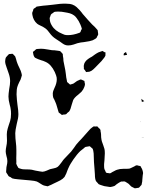

<svg xmlns="http://www.w3.org/2000/svg" viewBox="-20 -970 850 1044"><path d="M160 -682 159 -688 166 -693Q174 -701 176 -702Q179 -704 187 -704Q192 -705 203 -705Q217 -705 239 -701Q247 -699 263 -697Q268 -697 276.5 -696.5Q285 -696 296 -694Q298 -693 301.5 -693Q305 -693 307 -692Q307 -692 313 -686L321 -677Q322 -675 322 -666Q325 -653 325 -639Q329 -615 332 -604Q333 -598 335 -589Q337 -580 338 -568Q340 -546 343 -535L345 -524L352 -518Q354 -517 356.5 -514Q359 -511 361 -510Q363 -510 366 -511.5Q369 -513 372 -513L380 -516Q384 -518 389 -522.5Q394 -527 398 -529Q401 -531 404 -532Q407 -533 409 -534Q411 -535 414 -536.5Q417 -538 419 -538Q422 -538 434 -532Q435 -531 436.5 -531Q438 -531 439 -530Q440 -528 440 -522Q442 -516 442 -511Q442 -507 440.5 -503Q439 -499 438 -496Q434 -484 423 -471Q420 -468 405 -455Q385 -440 378 -426Q375 -419 370 -401Q364 -375 356 -364L345 -355Q343 -351 339 -349Q335 -347 325 -347L317 -345Q314 -346 308 -352Q307 -353 303.5 -355Q300 -357 299 -359L296 -369L288 -396Q286 -404 281.5 -414Q277 -424 275 -429Q274 -431 272 -434Q270 -437 269 -441Q267 -448 267 -464Q268 -474 274 -486.5Q280 -499 282 -505Q291 -529 288 -549Q287 -557 278 -578Q258 -620 229 -633Q221 -637 215 -639Q209 -641 205 -642Q184 -649 177 -653Q175 -654 172 -655.5Q169 -657 168 -659Q165 -662 162 -671ZM436 -604Q436 -606 435.5 -609Q435 -612 436 -616Q438 -628 445 -636Q450 -643 460 -650Q470 -657 480 -662Q485 -666 496.5 -674Q508 -682 517 -686L532 -691L537 -693Q539 -692 549 -686Q552 -686 554 -684Q555 -682 553 -678Q553 -677 553.5 -672.5Q554 -668 552 -665L548 -658L532 -638Q526 -631 497 -602Q495 -600 486.5 -592Q478 -584 466 -580Q462 -579 455 -579L449 -578Q447 -579 442 -588Q437 -593 436 -595ZM654 -680 663 -686 665 -687Q666 -687 665.5 -686Q665 -685 666 -685L670 -674L671 -672Q670 -671 668.5 -671Q667 -671 666 -671L655 -669Q655 -669 654 -669Q653 -669 653 -669Q652 -670 652.5 -674.5Q653 -679 654 -680ZM754 -47Q755 -43 756.5 -38Q758 -33 758 -29Q758 -24 756 -16L754 6Q754 18 751 28Q751 32 749 36Q749 36 745 40Q743 42 740 46Q737 50 734 51Q731 52 727.5 52Q724 52 721 53L713 54L705 50L695 45Q692 43 687.5 38Q683 33 680 30L671 24Q663 19 661 18Q658 16 653 16.5Q648 17 647 17H639L631 21Q628 23 623.5 25.5Q619 28 614 32Q612 33 608 37Q604 41 600 42Q598 43 595 43.5Q592 44 590 45Q587 45 584.5 46Q582 47 579 47Q574 47 566 45Q545 43 531 37Q528 36 523.5 34.5Q519 33 516 31Q512 27 511 25Q504 18 502 15Q496 3 496 -21L494 -50Q490 -94 490 -116Q490 -139 487 -151Q486 -153 485.5 -156Q485 -159 484 -161Q482 -163 479.5 -165Q477 -167 476 -168Q470 -174 467 -175Q465 -175 462 -174Q459 -173 456 -173L445 -171Q442 -170 436 -164Q433 -162 417 -149Q399 -132 379 -103Q360 -74 358 -69Q353 -60 350.5 -53Q348 -46 346 -42Q344 -38 342.5 -32.5Q341 -27 337 -20L331 -8Q322 3 308 10.5Q294 18 291 19L272 28Q257 36 246 40Q244 41 242 42Q240 43 238 43L230 41Q228 41 224 40Q220 39 217 38Q211 36 199 28Q187 20 180 17Q169 13 145 11L79 5Q56 3 47 0Q43 -2 41 -4Q39 -6 37 -7Q30 -9 26 -13L22 -20Q15 -30 14 -32Q13 -35 13.5 -40Q14 -45 14 -47Q14 -55 15 -61Q16 -67 17 -71Q20 -82 20 -94Q20 -107 15 -122Q11 -138 11 -147Q11 -158 15 -178Q16 -183 17 -189.5Q18 -196 18 -205L17 -239Q17 -255 22 -271.5Q27 -288 28 -291Q31 -298 35 -312Q40 -328 40 -351Q40 -368 38 -377Q37 -387 33 -400Q26 -426 26 -445Q26 -458 30 -486Q35 -511 35 -529Q35 -549 27 -571.5Q19 -594 16 -603Q8 -623 8 -637Q8 -642 9.5 -649.5Q11 -657 14 -660Q15 -662 23 -670Q25 -671 26 -673Q27 -675 29 -676Q32 -677 35 -676.5Q38 -676 41 -677Q42 -677 45 -677.5Q48 -678 49 -677Q51 -676 53.5 -673Q56 -670 57 -669Q63 -664 63 -662Q64 -659 65 -656Q66 -653 67 -650Q71 -634 74 -627Q77 -618 85 -602Q95 -582 97 -571Q97 -569 98 -566Q99 -563 99 -561Q99 -559 96 -550Q93 -537 85 -524Q77 -507 75 -500Q70 -486 70 -457Q70 -445 72 -426.5Q74 -408 75 -400Q80 -368 80 -349Q80 -328 71 -296Q63 -260 63 -246Q63 -230 64 -218Q65 -206 66 -198Q69 -176 69 -154V-132Q68 -110 69 -89Q69 -88 68.5 -83.5Q68 -79 70 -76Q71 -72 73 -69Q75 -66 76 -64Q79 -58 80 -57Q83 -55 87 -54Q91 -53 94 -52Q99 -50 107 -49.5Q115 -49 119 -49Q142 -49 153 -47Q161 -45 172 -42.5Q183 -40 197 -38Q207 -36 211 -36Q222 -37 234.5 -42.5Q247 -48 252 -50Q258 -52 272 -54.5Q286 -57 294 -63Q296 -65 298 -67Q300 -69 302 -71L316 -89Q324 -101 329 -106L348 -126L367 -146Q376 -157 382.5 -166.5Q389 -176 394 -183Q408 -200 423 -215L463 -260Q472 -271 481 -277L488 -282Q490 -283 493.5 -282.5Q497 -282 499 -282Q501 -282 504.5 -282.5Q508 -283 510 -282Q512 -280 514 -277.5Q516 -275 517 -274Q524 -269 525 -266Q527 -263 527 -255Q529 -248 529.5 -238Q530 -228 530 -223Q532 -207 534 -201Q537 -192 541.5 -180Q546 -168 548 -160Q550 -152 550 -136Q550 -123 548 -99Q546 -85 546 -78V-67Q546 -55 548 -50L553 -40Q553 -39 554.5 -35.5Q556 -32 558 -31Q560 -29 568 -29Q570 -29 573.5 -28Q577 -27 579 -28Q583 -28 588 -33Q593 -35 601.5 -40Q610 -45 617 -47Q631 -52 650 -52H667Q678 -52 683 -53Q690 -55 698.5 -59.5Q707 -64 710 -65Q719 -71 722 -71H724Q729 -71 733 -69Q735 -68 738 -68Q741 -68 744 -67Q745 -66 745 -64.5Q745 -63 746 -62Q750 -57 754 -47ZM764 -420Q764 -419 761 -419Q756 -415 751 -417Q749 -425 749 -430Q749 -432 749 -432Q750 -433 751 -431.5Q752 -430 753 -429Q756 -426 762 -422Q764 -420 764 -420ZM747 -312Q747 -311 746 -310Q745 -309 744 -308ZM744 -308ZM742 -306Q741 -307 742 -307.5Q743 -308 744 -308ZM763 -223 753 -220Q751 -220 751 -220Q750 -221 755 -221Q761 -224 763 -223ZM466 -746 436 -741Q420 -740 401 -735Q396 -733 380.5 -728Q365 -723 352 -723Q342 -723 337 -725Q329 -727 319.5 -734Q310 -741 307 -743Q300 -748 286.5 -756.5Q273 -765 265 -773Q260 -777 244 -798Q234 -812 220 -820Q215 -824 201.5 -830Q188 -836 182 -841Q161 -859 156 -889L155 -899Q155 -902 156.5 -905Q158 -908 159 -910Q160 -912 160.5 -915.5Q161 -919 162 -921Q166 -925 171 -927L179 -934Q187 -936 192 -936Q201 -938 214 -939Q227 -940 236 -941L264 -944Q310 -951 339 -950Q360 -950 374 -945Q387 -940 396.5 -931.5Q406 -923 414 -914Q422 -905 424 -902Q430 -893 437 -886Q451 -869 481 -837Q497 -823 504 -814Q510 -808 511 -806L513 -792L514 -783Q513 -779 511 -776Q509 -773 508 -771L505 -764Q502 -760 484 -751Q472 -747 466 -746ZM383 -886Q372 -894 360 -897.5Q348 -901 328 -904Q323 -905 315.5 -906Q308 -907 297 -907Q281 -907 275 -905L266 -898Q264 -897 261.5 -895.5Q259 -894 258 -892Q256 -891 254 -883L250 -872L251 -862Q252 -847 262 -831Q279 -802 319 -786Q327 -782 331 -781Q337 -779 350 -779Q364 -779 379 -782Q397 -786 407 -790Q409 -791 411 -791.5Q413 -792 415 -793Q419 -797 421 -806Q422 -807 423.5 -809.5Q425 -812 425 -814Q425 -815 422 -824Q420 -832 408 -855Q403 -863 396.5 -872Q390 -881 383 -886Z"/></svg>

Font: Rubik-Burned
Style: Regular
Weight: 400
Designer: NaN (generative design), Hubert & Fischer (Rubik source font outlines)
Foundry: NaN, Hubert & Fischer
Version: Version 1.000